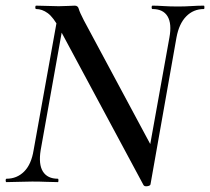

<svg xmlns="http://www.w3.org/2000/svg" viewBox="-20 -645 744 680"><path d="M488 10 191 -543Q169 -584 149 -598.5Q129 -613 108 -613Q105 -613 105 -619Q105 -625 108 -625Q126 -625 149 -624Q172 -623 188 -623Q203 -623 221.5 -624Q240 -625 245 -625Q256 -625 259 -613.5Q262 -602 277 -573L519 -122L513 8Q512 13 501.5 14.5Q491 16 488 10ZM3 0Q0 0 0 -6Q0 -12 3 -12Q40 -12 65.5 -37.5Q91 -63 99 -113L187 -602L211 -600L124 -113Q116 -63 132 -37.5Q148 -12 185 -12Q187 -12 187 -6Q187 0 185 0Q165 0 143.5 -1Q122 -2 94 -2Q70 -2 46.5 -1Q23 0 3 0ZM513 8 496 -45 580 -512Q589 -561 573.5 -587Q558 -613 520 -613Q517 -613 517 -619Q517 -625 520 -625Q537 -625 559.5 -623.5Q582 -622 610 -622Q635 -622 658 -623.5Q681 -625 702 -625Q704 -625 704 -619Q704 -613 702 -613Q665 -613 639.5 -587Q614 -561 605 -512Z"/></svg>

Font: Cormorant Light SemiBold
Style: Italic
Weight: 600
Italic angle: -10°
Version: Version 4.000